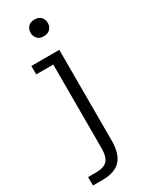

<svg xmlns="http://www.w3.org/2000/svg" viewBox="-205 -598 632 809"><g transform="rotate(-30 111.0 -193.5)"><path d="M-12 171V130H26Q65 130 81.5 112.5Q98 95 98 52V-354H15V-395H151V47Q151 110 123 140.5Q95 171 35 171ZM124 -477Q103 -477 92.5 -489Q82 -501 82 -517Q82 -534 92.5 -546Q103 -558 124 -558Q145 -558 155.5 -546Q166 -534 166 -517Q166 -501 155 -489Q144 -477 124 -477Z"/></g></svg>

Font: Rokkitt Light
Style: Regular
Weight: 300
Version: Version 3.103